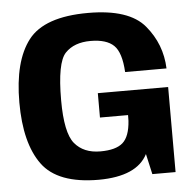

<svg xmlns="http://www.w3.org/2000/svg" viewBox="-50 -732 800 787"><g transform="rotate(-5 350.0 -338.5)"><path d="M325.7 4Q482.2 3.2 526.7 -84.2L545.7 0H641.3V-350H352V-249.7H467.6L467.2 -225.9Q462.8 -161.7 434.3 -136.5Q405.8 -111.3 341.8 -111.3Q273 -111.3 236.3 -155.6Q199.6 -199.9 199.6 -334.2Q199.6 -488.8 236.3 -527.3Q273 -565.8 340.6 -565.8Q406 -565.8 436.3 -536.6Q466.6 -507.3 471 -426.5H641.3Q637.6 -526.8 573.2 -603.9Q508.9 -681.1 340.3 -681.1Q160.4 -681.1 94.3 -595.4Q28.2 -509.8 28.2 -339.7Q28.2 -172 92.5 -84Q156.7 4 325.7 4Z"/></g></svg>

Font: Anybody Thin
Style: Regular
Weight: 100
Designer: Tyler Finck
Foundry: Etcetera Type Company
Version: Version 1.114;gftools[0.9.25]